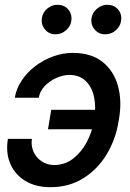

<svg xmlns="http://www.w3.org/2000/svg" viewBox="-20 -775 545 805"><path d="M270.5 -460.9Q242.7 -460.4 214.6 -447.5Q186.5 -434.6 166.7 -413.3Q147 -392.1 142.6 -365.2H42Q48.3 -403.3 71 -437.5Q93.8 -471.7 127.7 -497.6Q161.6 -523.4 202.4 -538.3Q243.2 -553.2 285.2 -553.2Q362.3 -553.2 409.4 -515.9Q456.5 -478.5 474.1 -416.5Q491.7 -354.5 479.5 -280.3L476.6 -263.2Q464.4 -189 426.5 -126.7Q388.7 -64.5 328.9 -27.3Q269 9.8 191.4 9.8Q129.9 9.8 86.4 -16.4Q43 -42.5 23.2 -88.4Q3.4 -134.3 13.2 -192.9H113.8Q109.4 -164.1 120.4 -139.2Q131.3 -114.3 154.1 -98.9Q176.8 -83.5 207 -83Q252.9 -83.5 287.6 -110.8Q322.3 -138.2 344 -179.7Q365.7 -221.2 372.6 -263.2L375 -280.3Q382.8 -323.7 375 -365Q367.2 -406.2 341.6 -433.3Q315.9 -460.4 270.5 -460.9ZM418.9 -314.5 405.3 -232.9H181.2L194.8 -314.5ZM212.4 -631.3Q185.5 -630.9 168.5 -651.6Q151.4 -672.4 155.8 -700.2Q159.2 -723.6 178.5 -739.3Q197.8 -754.9 220.7 -754.9Q249.5 -754.9 266.4 -735.1Q283.2 -715.3 278.8 -686Q275.4 -664.1 256.3 -647.5Q237.3 -630.9 212.4 -631.3ZM420.9 -631.3Q394.5 -630.9 377 -651.1Q359.4 -671.4 363.8 -700.2Q368.2 -723.6 387.5 -739.3Q406.7 -754.9 429.2 -754.9Q458.5 -754.9 475.3 -735.1Q492.2 -715.3 487.3 -686Q483.9 -664.1 465.1 -647.5Q446.3 -630.9 420.9 -631.3Z"/></svg>

Font: Inter Tight Medium
Style: Italic
Weight: 500
Italic angle: -9.39999°
Designer: Rasmus Andersson
Foundry: rsms
Version: Version 3.004